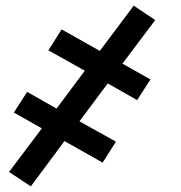

<svg xmlns="http://www.w3.org/2000/svg" viewBox="-20 -502 640 679"><path d="M89 157 12 106 128 -48 29 -104 76 -177 180 -118 280 -252 151 -324 198 -398 333 -322 453 -482 529 -431 413 -277 512 -221 465 -148 361 -207 261 -73 390 -1 343 73 208 -3Z"/></svg>

Font: Iosevka Curly MdExObl
Style: Regular
Weight: 500
Width: 7
Italic angle: -9°
Monospace: yes
Designer: Belleve Invis
Foundry: Belleve Invis
Version: Version 11.1.0; ttfautohint (v1.8.3)